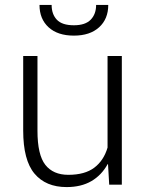

<svg xmlns="http://www.w3.org/2000/svg" viewBox="-20 -758 597 788"><path d="M423.3 -84.5H421.9Q397 -39.1 355 -14.6Q313 9.8 253.4 9.8Q168 9.8 121.6 -45.4Q75.2 -100.6 75.2 -222.2V-528.3H133.8V-221.2Q133.8 -122.6 166 -81.5Q198.2 -40.5 260.3 -40.5Q328.1 -40.5 366.9 -69.8Q405.8 -99.1 421.4 -152.3V-528.3H480V0H428.2ZM424.3 -737.8Q424.3 -680.2 386.7 -646Q349.1 -611.8 283.2 -611.8Q216.8 -611.8 179.4 -646Q142.1 -680.2 142.1 -737.8H191.9Q191.9 -699.7 213.4 -677Q234.9 -654.3 283.2 -654.3Q330.1 -654.3 352.3 -677.2Q374.5 -700.2 374.5 -737.8Z"/></svg>

Font: Roboto Web
Style: Light
Weight: 300
Designer: Google
Version: Version 1.200310; 2013